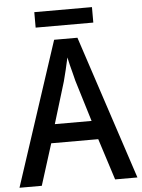

<svg xmlns="http://www.w3.org/2000/svg" viewBox="-58 -907 704 952"><g transform="rotate(-5 294.0 -430.5)"><path d="M476 0 410 -206H176L111 0H0L235 -716H351L587 0ZM322 -505Q319 -519 313 -541Q307 -563 301.5 -585.5Q296 -608 293 -623Q287 -594 279 -561.5Q271 -529 265 -506L202 -299H385ZM436 -861V-784H149V-861Z"/></g></svg>

Font: Noto Sans Lao UI SemCond Med
Style: Regular
Weight: 500
Width: 4
Designer: Monotype Design Team
Foundry: Monotype Imaging Inc.
Version: Version 2.000; ttfautohint (v1.8.4.7-5d5b)